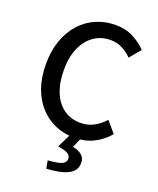

<svg xmlns="http://www.w3.org/2000/svg" viewBox="-179 -856 1004 1221"><g transform="rotate(20 323.0 -245.0)"><path d="M384 14Q315 14 255.5 -11.5Q196 -37 151 -86Q106 -135 81 -205.5Q56 -276 56 -367Q56 -457 82 -528Q108 -599 153 -648.5Q198 -698 259 -724Q320 -750 390 -750Q458 -750 511 -722Q564 -694 598 -657L536 -583Q507 -612 471.5 -630.5Q436 -649 392 -649Q328 -649 279.5 -615Q231 -581 203.5 -519Q176 -457 176 -370Q176 -283 202 -219.5Q228 -156 276 -122Q324 -88 389 -88Q439 -88 478.5 -109.5Q518 -131 551 -167L614 -93Q569 -41 512.5 -13.5Q456 14 384 14ZM286 260 276 207Q345 202 370.5 190Q396 178 396 153Q396 133 377 120.5Q358 108 308 101L360 -4H431L398 71Q439 80 460.5 98.5Q482 117 482 151Q482 204 431 229.5Q380 255 286 260Z"/></g></svg>

Font: Noto Sans TC Thin Medium
Style: Regular
Weight: 500
Version: Version 2.004-H2;hotconv 1.0.118;makeotfexe 2.5.65603